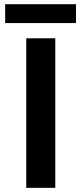

<svg xmlns="http://www.w3.org/2000/svg" viewBox="-20 -904 392 924"><path d="M106.4 -719.7H246.1V0H106.4ZM4.9 -883.8H345.7V-793H4.9Z"/></svg>

Font: Reddit Sans Chocolate
Style: Bold
Weight: 700
Designer: Stephen Hutchings
Foundry: Reddit
Version: Version 1.011